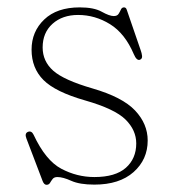

<svg xmlns="http://www.w3.org/2000/svg" viewBox="-20 -490 468 520"><path d="M191.5 -449.5Q149 -449.5 122.2 -425.5Q95.5 -401.5 95.5 -361.5Q95.5 -324 124.2 -298.5Q153 -273 230.5 -250.5Q311.5 -227 345.8 -190.8Q380 -154.5 380 -109.5Q380 -58 341.8 -24Q303.5 10 235.5 10Q196 10 173.2 -0.2Q150.5 -10.5 135.5 -10.5Q126.5 -10.5 122.5 -5.2Q118.5 0 115.5 5.2Q112.5 10.5 106 10.5Q99.5 10.5 95.5 0.5L51.5 -115Q46 -129 56 -133Q65.5 -136.5 71 -125Q103.5 -55.5 146 -33Q188.5 -10.5 235.5 -10.5Q292.5 -10.5 320.8 -35.5Q349 -60.5 349 -101.5Q349 -137.5 320 -166.2Q291 -195 210.5 -218Q130 -241 97.8 -273.2Q65.5 -305.5 65.5 -355.5Q65.5 -404.5 99.8 -437.2Q134 -470 196 -470Q234.5 -470 255.5 -458.2Q276.5 -446.5 288 -446.5Q297.5 -446.5 301.2 -452.5Q305 -458.5 307.5 -464.2Q310 -470 316 -470Q321.5 -470 323.5 -463L361 -354Q364 -346 364.8 -338.2Q365.5 -330.5 358.5 -328Q350 -325.5 342.5 -343Q318.5 -399.5 278 -424.5Q237.5 -449.5 191.5 -449.5Z"/></svg>

Font: Fraunces 9pt S000 Thin
Style: Regular
Weight: 100
Version: Version 1.000; ttfautohint (v1.8.3)